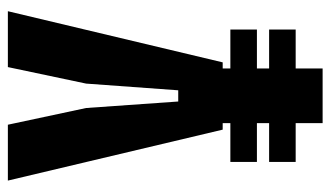

<svg xmlns="http://www.w3.org/2000/svg" viewBox="-196 -644 840 488"><g transform="rotate(-90 224.0 -400.0)"><path d="M155 0V-68.5H56.5V-136H155V-167H56.5V-234.5H155V-254H138.5L9 -800H151L193.5 -601L210 -367H238.5L255.5 -601L297.5 -800H439.5L309.5 -254H294V-234.5H393V-167H294V-136H393V-68.5H294V0Z"/></g></svg>

Font: Big Shoulders Thin ExtraBold
Style: Regular
Weight: 800
Version: Version 2.002